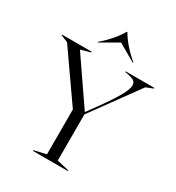

<svg xmlns="http://www.w3.org/2000/svg" viewBox="-235 -1057 1088 1186"><g transform="rotate(30 309.0 -463.5)"><path d="M183 -5 269 -25V-345L30 -687L-20 -707V-712H192V-707L122 -687L341 -368L394 -441Q458 -530 486 -580.5Q514 -631 514 -657Q514 -679 497.5 -689Q481 -699 446 -705L434 -707V-712H638V-707L588 -687L346 -354V-25L432 -5V0H183ZM196 -780 193 -783Q235 -819 268 -857.5Q301 -896 317 -927H322Q341 -893 374.5 -854.5Q408 -816 448 -783L445 -780L320 -852Z"/></g></svg>

Font: Nyght Serif Light
Style: Regular
Weight: 300
Designer: Maksym Kobuzan
Version: Version 0.410